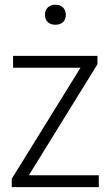

<svg xmlns="http://www.w3.org/2000/svg" viewBox="-20 -772 454 792"><path d="M28.5 0V-34.5L312 -492.5H34V-541.5H382V-507L99 -49H387.5V0ZM208.5 -670Q188.5 -670 177 -681Q165.5 -692 165.5 -710.5Q165.5 -729.5 177 -741Q188.5 -752.5 208.5 -752.5Q228.5 -752.5 240 -741Q251.5 -729.5 251.5 -710.5Q251.5 -692 240 -681Q228.5 -670 208.5 -670Z"/></svg>

Font: Encode Sans Semi Condensed Light
Style: Regular
Weight: 300
Width: 4
Designer: Multiple Designers
Foundry: Impallari Type
Version: Version 3.000; ttfautohint (v1.8.3) -l 8 -r 50 -G 200 -x 14 